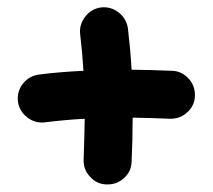

<svg xmlns="http://www.w3.org/2000/svg" viewBox="-20 -481 574 518"><path d="M28.3 -207.5C30.8 -189.9 39.1 -175.8 53.2 -164.6C67.4 -153.3 83 -148.9 100.6 -150.9C136.2 -155.3 171.9 -158.7 208.5 -160.6C208 -125 207 -88.4 205.6 -50.8C205.1 -32.7 210.4 -17.6 222.7 -4.4C234.9 9.3 249.5 16.1 267.6 16.6C285.6 17.1 301.3 11.7 314.5 -0.5C327.6 -12.2 334.5 -26.9 335 -44.9C336.9 -84.5 337.9 -124 337.9 -163.6C370.6 -163.1 403.8 -162.1 438 -160.6C456.1 -160.2 471.7 -165.5 484.9 -177.7C498 -189.5 505.4 -204.1 505.9 -222.2C506.3 -240.2 501 -255.9 488.8 -269C476.6 -282.2 461.9 -289.6 443.8 -290C407.7 -291.5 371.6 -292.5 335 -293C333 -329.6 329.6 -366.2 325.2 -403.8C322.8 -421.4 314.5 -436 300.3 -447.3C286.1 -458.5 270 -462.9 252.4 -460.9C234.9 -458.5 220.7 -450.2 210 -436C198.7 -421.9 194.3 -405.8 196.3 -388.2C200.2 -356.4 203.1 -323.7 205.1 -290C166 -288.1 126 -285.2 85 -279.8C67.4 -277.3 53.2 -269.5 42 -255.4C30.8 -241.2 26.4 -225.1 28.3 -207.5Z"/></svg>

Font: Mikhak
Style: Bold
Weight: 700
Designer: Amin Abedi
Version: Version 3.2